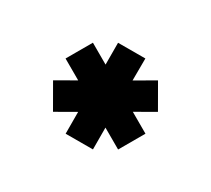

<svg xmlns="http://www.w3.org/2000/svg" viewBox="-67 -831 535 486"><g transform="rotate(-30 200.5 -588.0)"><path d="M65 -556 120 -588 65 -620 105 -689 160 -657V-721H240V-657L295 -689L335 -620L279 -588L335 -556L295 -487L240 -519V-455H160V-519L105 -487Z"/></g></svg>

Font: Berliner Wand
Style: Regular
Weight: 400
Designer: Peter Wiegel
Foundry: Peter Wiegel
Version: Version 1.000